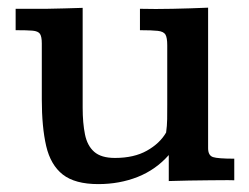

<svg xmlns="http://www.w3.org/2000/svg" viewBox="-20 -461 638 491"><path d="M231.4 9.8Q171.9 9.8 140.6 -14.6Q109.4 -39.1 98.1 -87.6Q86.9 -136.2 86.9 -207V-350.1Q86.9 -367.2 82.3 -374.3Q77.6 -381.3 63.2 -382.6Q48.8 -383.8 20 -383.8V-438.5Q33.2 -438.5 48.1 -438.5Q63 -438.5 76.4 -438.5Q89.8 -438.5 99.1 -438.5Q121.6 -439 144.3 -439.5Q167 -439.9 191.4 -440.9V-185.5Q191.4 -146.5 197.3 -117.4Q203.1 -88.4 220.9 -72.8Q238.8 -57.1 273.9 -57.1Q322.8 -57.1 355.7 -75.7Q388.7 -94.2 404.8 -122.1Q407.2 -138.7 407.5 -156.5Q407.7 -174.3 407.7 -192.9V-345.2Q407.7 -364.7 403.1 -372.6Q398.4 -380.4 383.5 -382.1Q368.7 -383.8 337.9 -383.8V-438.5Q357.9 -438 378.2 -438Q398.4 -438 421.4 -438.5Q444.3 -439 467 -439.7Q489.7 -440.4 512.2 -441.4V-82Q512.2 -63.5 524.7 -59.3Q537.1 -55.2 579.1 -55.2V0Q562 -0.5 547.1 -0.2Q532.2 0 517.6 0Q489.3 0.5 463.1 0.7Q437 1 411.6 2Q411.6 -9.3 411.6 -23.4Q411.6 -37.6 411.6 -49.6Q411.6 -61.5 411.6 -64.5Q378.4 -26.9 332 -8.5Q285.6 9.8 231.4 9.8Z"/></svg>

Font: Kameron Medium
Style: Regular
Weight: 500
Designer: Vernon Adams
Foundry: Vernon Adams
Version: Version 1.100